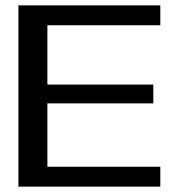

<svg xmlns="http://www.w3.org/2000/svg" viewBox="-20 -695 682 715"><path d="M48.5 0H577V-74H156.5V-310H551V-380H156.5V-601H577V-675H48.5Z"/></svg>

Font: Anybody SemiExpanded
Style: Regular
Weight: 400
Width: 6
Designer: Tyler Finck
Foundry: Etcetera Type Company
Version: Version 1.113;gftools[0.9.25]